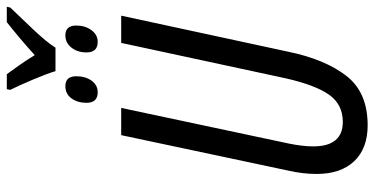

<svg xmlns="http://www.w3.org/2000/svg" viewBox="-288 -802 1100 564"><g transform="rotate(-90 262.0 -520.0)"><path d="M176 10Q273 10 321.5 -53Q370 -116 392 -223L498 -714H418L314 -231Q294 -143 265.5 -103Q237 -63 186 -63Q114 -63 114 -150Q114 -180 122 -220L227 -714H147L43 -224Q33 -181 33 -140Q33 -69 70.5 -29.5Q108 10 176 10ZM335 -907H404Q420 -933 459 -974Q498 -1015 522 -1040L524 -1050H479Q433 -1014 382 -968Q365 -996 350.5 -1016Q336 -1036 326 -1050H282L280 -1040Q293 -1014 310.5 -972.5Q328 -931 335 -907ZM273 -783Q294 -783 307 -801Q320 -819 320 -846Q320 -878 291 -878Q268 -878 255 -860Q242 -842 242 -816Q242 -783 273 -783ZM421 -783Q442 -783 455.5 -801.5Q469 -820 469 -846Q469 -878 440 -878Q418 -878 404 -860Q390 -842 390 -816Q390 -783 421 -783Z"/></g></svg>

Font: Noto Sans UI Condensed
Style: Italic
Weight: 400
Width: 3
Italic angle: -12°
Designer: Monotype Design Team
Foundry: Monotype Imaging Inc.
Version: Version 1.901